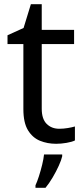

<svg xmlns="http://www.w3.org/2000/svg" viewBox="-20 -679 401 920"><path d="M264 -62Q284 -62 305 -65.5Q326 -69 339 -73V-6Q325 1 299 5.5Q273 10 249 10Q207 10 171.5 -4.5Q136 -19 114 -55Q92 -91 92 -156V-468H16V-510L93 -545L128 -659H180V-536H335V-468H180V-158Q180 -109 203.5 -85.5Q227 -62 264 -62ZM278 70Q274 88 261.5 115.5Q249 143 232.5 171Q216 199 198 221H150V209Q158 192 166.5 165.5Q175 139 182 110.5Q189 82 191 61H278Z"/></svg>

Font: Noto Sans Hebrew
Style: Regular
Weight: 400
Designer: Monotype Design Team
Foundry: Monotype Imaging Inc.
Version: Version 2.003